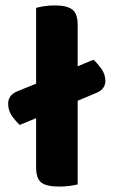

<svg xmlns="http://www.w3.org/2000/svg" viewBox="-20 -680 418 707"><path d="M197 7Q152 7 132.5 -7.5Q113 -22 113 -64V-245L53 -220Q40 -231 25 -251.5Q10 -272 10 -298Q10 -329 42 -343L113 -372V-651Q123 -654 141.5 -657Q160 -660 182 -660Q226 -660 246 -645Q266 -630 266 -588V-436L324 -460Q337 -449 352.5 -428Q368 -407 368 -382Q368 -366 359 -355Q350 -344 335 -338L266 -309V-1Q255 2 237 4.5Q219 7 197 7Z"/></svg>

Font: Baloo Bhaina 2
Style: Bold
Weight: 700
Designer: Yesha Goshar, Manish Minz, Shuchita Grover and Ek Type
Foundry: Ek Type
Version: Version 1.640;hotconv 1.0.111;makeotfexe 2.5.65597; ttfautoh